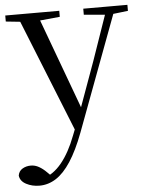

<svg xmlns="http://www.w3.org/2000/svg" viewBox="-65 -561 672 876"><g transform="rotate(-5 271.0 -122.5)"><path d="M80.4 271Q47 271 19.9 256.7Q-7.3 242.4 -10.1 216.7Q-6.5 196.1 10.3 186.2Q27.1 176.2 48.2 176.2Q68 176.2 85.7 186.3Q103.5 196.3 120.1 213.2L148.8 241.4L117.3 257.1L97.5 240.1Q146.9 226.4 185.4 179Q223.9 131.6 251.9 57.6L280.6 -15.2L285.2 -27.8L374.4 -274.3L458.3 -516H497.2L287.1 46.5Q257.2 125.6 224.8 175.3Q192.4 225.1 156.7 248Q121 271 80.4 271ZM271.7 51.4 44 -516H135.3L303.7 -59.3L309.7 -46.2ZM-7.8 -488.4V-516H239.5V-488.4L132.9 -478.1H91.1ZM349.5 -488.4V-516H551.6V-488.4L470.3 -478.9H455.3Z"/></g></svg>

Font: Source Han Serif JP VF
Style: Regular
Weight: 250
Designer: Ryoko NISHIZUKA 西塚涼子 (kana & ideographs); Frank Grießhammer (Latin, Greek & Cyrillic); Wenlong ZHANG 张文龙 (bopomofo); San
Foundry: Adobe
Version: Version 2.001;hotconv 1.1.0;makeotfexe 2.6.0